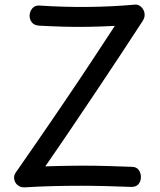

<svg xmlns="http://www.w3.org/2000/svg" viewBox="-20 -798 693 831"><path d="M149 -687Q129 -688 118.5 -700.5Q108 -713 108 -730Q109 -749 120 -762Q131 -775 150 -774Q256 -767 360 -768Q464 -769 564 -778Q575 -779 584.5 -773Q594 -767 600 -756.5Q606 -746 606 -733.5Q606 -721 598 -708Q553 -639 503 -563Q453 -487 399 -406.5Q345 -326 289 -243Q233 -160 176 -78Q204 -79 231 -79.5Q258 -80 285 -80.5Q312 -81 339 -81Q392 -81 445 -79.5Q498 -78 550 -76Q570 -76 580 -63Q590 -50 590 -30Q589 -12 579 -0.5Q569 11 549 11Q494 9 440.5 7.5Q387 6 332 6Q271 6 209 7.5Q147 9 85 13Q68 13 56 3Q44 -7 41.5 -22.5Q39 -38 48 -51Q100 -126 138.5 -181.5Q177 -237 207.5 -282Q238 -327 266 -368Q294 -409 324 -454Q354 -499 391 -555Q428 -611 477 -686Q420 -683 364.5 -682Q309 -681 255.5 -682.5Q202 -684 149 -687Z"/></svg>

Font: Playpen Sans Arabic
Style: Regular
Weight: 400
Designer: Azza Alameddine, Laura Meseguer, Veronika Burian, José Scaglione
Foundry: TypeTogether
Version: Version 2.000